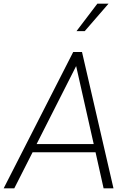

<svg xmlns="http://www.w3.org/2000/svg" viewBox="-35 -1029 699 1049"><path d="M-15 0 365 -745H413L585 0H531L487 -197H143L43 0ZM165 -242H477L381 -668ZM383 -859 497 -1009H558L428 -859Z"/></svg>

Font: Plus Jakarta Sans ExtraLight
Style: Italic
Weight: 200
Italic angle: -8°
Designer: Gumpita Rahayu
Foundry: Tokotype
Version: Version 2.071; ttfautohint (v1.8.4.7-5d5b);gftools[0.9.29]